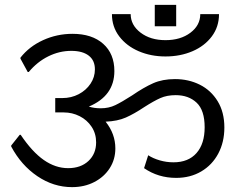

<svg xmlns="http://www.w3.org/2000/svg" viewBox="-20 -789 1008 789"><path d="M704 -681H616V-769H704ZM440 -731H517Q517 -686 557.5 -655Q598 -624 660 -624Q722 -624 762.5 -654.5Q803 -685 803 -731H880Q880 -679 850.5 -639.5Q821 -600 771 -578.5Q721 -557 660 -557Q600 -557 550 -578.5Q500 -600 470 -639.5Q440 -679 440 -731ZM902 -265Q902 -205 877 -158Q852 -111 807 -84.5Q762 -58 704 -58Q630 -58 572 -98L589 -151Q609 -138 636.5 -130Q664 -122 693 -122Q754 -122 787.5 -160Q821 -198 821 -266Q821 -336 788 -367Q755 -398 702 -398Q666 -398 639 -386Q612 -374 573 -349Q531 -321 497 -306Q463 -291 414 -289Q454 -239 454 -179Q454 -134 431 -98Q408 -62 367.5 -41Q327 -20 276 -20Q200 -20 133.5 -65Q67 -110 26 -187V-191L61 -235H65Q112 -165 160 -131.5Q208 -98 260 -98Q312 -98 343.5 -127.5Q375 -157 375 -204Q375 -240 356.5 -268Q338 -296 307.5 -311.5Q277 -327 242 -327H207V-386H236Q273 -386 303.5 -402Q334 -418 352 -445Q370 -472 370 -504Q370 -541 344.5 -560.5Q319 -580 273 -580Q224 -580 178.5 -557.5Q133 -535 98 -493H94L64 -548V-552Q100 -598 157 -624Q214 -650 278 -650Q358 -650 404 -609Q450 -568 450 -497Q450 -395 345 -351Q367 -344 394 -344Q427 -344 454 -357Q481 -370 523 -397Q571 -430 609.5 -447Q648 -464 699 -464Q755 -464 801 -441Q847 -418 874.5 -373Q902 -328 902 -265Z"/></svg>

Font: AmikoRegular
Style: Regular
Weight: 400
Designer: Pablo Impallari, Rodrigo Fuenzalida, Andres Torresi
Foundry: Impallari Type
Version: Version 1.000; ttfautohint (v1.3)